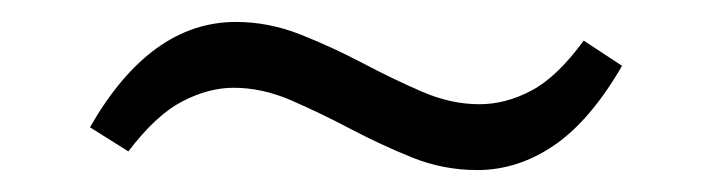

<svg xmlns="http://www.w3.org/2000/svg" viewBox="-20 -442 649 175"><path d="M415 -287Q384 -287 355.5 -298.5Q327 -310 299.5 -324.5Q272 -339 245.5 -350.5Q219 -362 193 -362Q170 -362 146 -349.5Q122 -337 97 -304L62 -326Q117 -422 195 -422Q225 -422 254 -410.5Q283 -399 310.5 -384.5Q338 -370 364.5 -358.5Q391 -347 417 -347Q441 -347 464.5 -359.5Q488 -372 512 -405L547 -382Q518 -332 485 -309.5Q452 -287 415 -287Z"/></svg>

Font: Bitter
Style: Regular
Weight: 400
Designer: Sol Matas, and Bitter project Authors
Foundry: Sol Matas
Version: Version 2.001